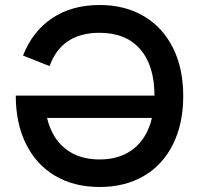

<svg xmlns="http://www.w3.org/2000/svg" viewBox="-20 -733 796 767"><path d="M43 -351H597Q597 -471 540 -536.5Q483 -602 378 -602Q226 -602 178 -469L72 -511Q110 -608 188.5 -660.5Q267 -713 378 -713Q479 -713 554.5 -668.5Q630 -624 671 -542Q712 -460 712 -349Q712 -239 671 -156.5Q630 -74 554.5 -30Q479 14 378 14Q276 14 200.5 -30.5Q125 -75 84 -157.5Q43 -240 43 -351ZM378 -96Q460 -96 514 -139Q568 -182 587 -262H168Q187 -182 241 -139Q295 -96 378 -96Z"/></svg>

Font: Hanken Grotesk SemiBold
Style: Regular
Weight: 600
Designer: Alfredo Marco Pradil
Foundry: Hanken Design Co.
Version: Version 3.014